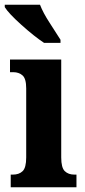

<svg xmlns="http://www.w3.org/2000/svg" viewBox="-34 -786 357 806"><path d="M11 0H287V-53H278Q253 -53 238 -67.5Q223 -82 223 -125V-536H8V-483H22Q45 -483 60.5 -469.5Q76 -456 76 -415V-125Q76 -82 61 -67.5Q46 -53 20 -53H11ZM151 -606H220V-619Q202 -648 174.5 -690Q147 -732 134 -766H-14V-756Q2 -730 56 -681.5Q110 -633 151 -606Z"/></svg>

Font: Noto Serif ExtraCondensed Extra
Style: Regular
Weight: 800
Width: 3
Designer: Monotype Design Team
Foundry: Monotype Imaging Inc.
Version: Version 1.002